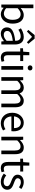

<svg xmlns="http://www.w3.org/2000/svg" viewBox="1924 -2791 880 4768"><g transform="rotate(90 2364.0 -407.0)"><path d="M331 13C456 13 567 -94 567 -281C567 -447 491 -557 350 -557C290 -557 229 -523 180 -480L183 -578V-796H92V0H165L173 -56H176C224 -12 281 13 331 13ZM316 -63C280 -63 231 -78 183 -120V-405C235 -454 283 -480 329 -480C432 -480 472 -399 472 -279C472 -144 406 -63 316 -63Z M819 13C886 13 947 -22 999 -65H1002L1010 0H1085V-334C1085 -468 1029 -557 897 -557C810 -557 733 -518 683 -486L719 -423C762 -452 819 -481 882 -481C971 -481 994 -414 994 -344C763 -318 660 -259 660 -141C660 -43 728 13 819 13ZM845 -60C791 -60 749 -85 749 -147C749 -217 811 -262 994 -284V-132C941 -85 898 -60 845 -60ZM723 -671 762 -635 893 -761H897L1030 -635L1068 -671L941 -827H850Z M1414 13C1447 13 1483 3 1514 -7L1496 -75C1478 -68 1453 -61 1434 -61C1371 -61 1350 -99 1350 -166V-469H1497V-543H1350V-695H1274L1263 -543L1178 -538V-469H1259V-168C1259 -59 1298 13 1414 13Z M1620 0H1711V-543H1620ZM1666 -655C1702 -655 1729 -680 1729 -714C1729 -751 1702 -773 1666 -773C1630 -773 1603 -751 1603 -714C1603 -680 1630 -655 1666 -655Z M1895 0H1986V-394C2036 -450 2082 -477 2123 -477C2192 -477 2224 -434 2224 -332V0H2315V-394C2366 -450 2410 -477 2452 -477C2521 -477 2553 -434 2553 -332V0H2644V-344C2644 -483 2591 -557 2479 -557C2413 -557 2356 -514 2300 -453C2278 -517 2233 -557 2150 -557C2085 -557 2028 -516 1981 -464H1978L1970 -543H1895Z M3040 13C3114 13 3172 -12 3220 -43L3187 -103C3147 -76 3104 -60 3051 -60C2948 -60 2877 -134 2871 -250H3237C3239 -263 3241 -282 3241 -302C3241 -457 3163 -557 3025 -557C2899 -557 2780 -447 2780 -271C2780 -92 2896 13 3040 13ZM2870 -315C2881 -422 2949 -484 3026 -484C3111 -484 3161 -425 3161 -315Z M3375 0H3466V-394C3521 -449 3559 -477 3615 -477C3687 -477 3718 -434 3718 -332V0H3809V-344C3809 -483 3757 -557 3643 -557C3569 -557 3513 -516 3461 -465H3458L3450 -543H3375Z M4157 13C4190 13 4226 3 4257 -7L4239 -75C4221 -68 4196 -61 4177 -61C4114 -61 4093 -99 4093 -166V-469H4240V-543H4093V-695H4017L4006 -543L3921 -538V-469H4002V-168C4002 -59 4041 13 4157 13Z M4494 13C4622 13 4692 -60 4692 -148C4692 -251 4605 -283 4526 -313C4465 -336 4406 -355 4406 -407C4406 -449 4437 -485 4505 -485C4554 -485 4592 -465 4630 -437L4674 -496C4631 -529 4572 -557 4505 -557C4387 -557 4318 -489 4318 -403C4318 -311 4404 -274 4480 -246C4540 -223 4604 -198 4604 -143C4604 -96 4569 -58 4497 -58C4432 -58 4383 -84 4336 -122L4291 -62C4343 -19 4417 13 4494 13Z"/></g></svg>

Font: Squished Noto Sans CJK JP Regular
Style: Regular
Weight: 400
Designer: Ryoko NISHIZUKA (kana & ideographs); Paul D. Hunt (Latin, Greek & Cyrillic); Wenlong ZHANG (bopomofo); Sandoll Communica
Foundry: Adobe Systems Incorporated
Version: Version 1.004;PS 1.004;hotconv 1.0.82;makeotf.lib2.5.63406